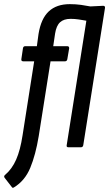

<svg xmlns="http://www.w3.org/2000/svg" viewBox="-48 -711 527 927"><path d="M196 -415 139 -54Q124 37 98 99.5Q72 162 19 194Q12 198 9 192L-26 147Q-31 139 -23 133Q10 105 30 59.5Q50 14 61 -58L117 -415H64Q54 -415 55 -425L63 -479Q65 -488 74 -488H130L138 -547Q150 -621 187.5 -656Q225 -691 289 -691Q318 -691 343 -687.5Q368 -684 388 -680L450 -683Q460 -683 459 -673L354 -10Q352 0 343 0H282Q272 0 274 -10L369 -611Q352 -614 332.5 -617Q313 -620 293 -620Q260 -620 242 -603.5Q224 -587 218 -549L209 -488H277Q286 -488 286 -478L277 -425Q275 -415 266 -415Z"/></svg>

Font: Sofia Sans Condensed Medium
Style: Italic
Weight: 500
Italic angle: -9°
Designer: Botio Nikoltchev, Ani Petrova
Foundry: lettersoup
Version: Version 4.101; ttfautohint (v1.8.4.7-5d5b)